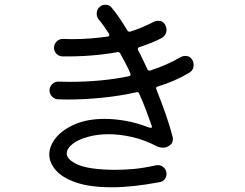

<svg xmlns="http://www.w3.org/2000/svg" viewBox="-20 -775 1040 814"><path d="M796 -520Q801 -510 801 -500Q801 -478 783 -467Q721 -430 648 -408Q639 -405 643 -396Q665 -341 683 -289.5Q701 -238 712 -194Q713 -191 713 -185Q713 -165 694 -155Q684 -149 671 -149Q657 -149 645 -155Q590 -183 538.5 -194.5Q487 -206 441 -206Q393 -206 354 -195Q312 -184 287.5 -164.5Q263 -145 263 -124Q263 -98 310 -77Q357 -56 466 -55Q505 -55 545 -58.5Q585 -62 641 -74Q658 -78 672 -67Q686 -56 686 -37Q686 -25 678 -15Q670 -5 658 -3Q600 8 549 13.5Q498 19 455 19Q362 19 303.5 -1Q245 -21 217 -53Q189 -85 189 -120Q189 -157 217.5 -191.5Q246 -226 298.5 -248.5Q351 -271 424 -271Q466 -271 513.5 -262.5Q561 -254 613 -234Q615 -233 618 -233Q627 -233 623 -242Q612 -274 599 -308.5Q586 -343 570 -378Q567 -386 559 -384Q487 -368 411.5 -360.5Q336 -353 265 -353Q255 -353 245 -353.5Q235 -354 225 -354Q211 -355 200.5 -366Q190 -377 190 -391Q190 -407 201 -418Q212 -429 228 -429Q239 -429 250.5 -428.5Q262 -428 273 -428Q413 -428 527 -452Q536 -454 533 -463Q523 -486 512 -507Q501 -528 490 -548Q486 -555 478 -554Q423 -544 363.5 -539.5Q304 -535 245 -536Q230 -536 219.5 -547Q209 -558 209 -572Q209 -588 220 -599Q231 -610 247 -610Q256 -610 265 -609.5Q274 -609 282 -609Q324 -609 363 -612Q402 -615 437 -620Q447 -622 442 -632Q431 -649 420.5 -664Q410 -679 399 -692Q390 -703 390 -717Q390 -735 402 -745Q412 -755 427 -755Q443 -755 453 -743Q470 -723 486.5 -698.5Q503 -674 520 -646Q524 -639 532 -641Q558 -649 583 -659.5Q608 -670 633 -683Q641 -687 650 -687Q672 -687 681 -668Q686 -658 686 -649Q686 -627 666 -614Q624 -592 570 -575Q562 -572 565 -563Q576 -544 585.5 -523Q595 -502 605 -481Q610 -473 617 -476Q688 -499 746 -533Q756 -538 765 -538Q786 -538 796 -520Z"/></svg>

Font: Kiwi Maru
Style: Regular
Weight: 400
Designer: Hiroki-Chan
Version: Version 1.100